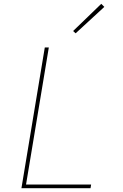

<svg xmlns="http://www.w3.org/2000/svg" viewBox="-20 -983 640 1003"><path d="M92 0 214 -735H235L116 -19H456L453 0ZM375 -809 362 -821 509 -963 525 -947Z"/></svg>

Font: Iosevka SS04 Th Ex Obl
Style: Regular
Weight: 100
Width: 7
Italic angle: -9°
Monospace: yes
Designer: Belleve Invis
Foundry: Belleve Invis
Version: Version 19.0.0; ttfautohint (v1.8.4)